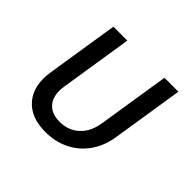

<svg xmlns="http://www.w3.org/2000/svg" viewBox="-138 -708 877 877"><g transform="rotate(45 300.0 -270.0)"><path d="M253 10Q158 10 110.5 -46.5Q63 -103 78 -200L133 -550H223L168 -200Q158 -138 184.5 -103.5Q211 -69 266 -69Q322 -69 360 -103.5Q398 -138 408 -200L463 -550H553L498 -200Q488 -136 454 -88.5Q420 -41 368.5 -15.5Q317 10 253 10Z"/></g></svg>

Font: NKDuy Mono
Style: Italic
Weight: 400
Italic angle: -9°
Monospace: yes
Designer: NKDuy
Foundry: NKDuy
Version: Version 2.251; ttfautohint (v1.8.4.7-5d5b)